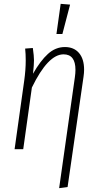

<svg xmlns="http://www.w3.org/2000/svg" viewBox="-20 -777 522 1000"><path d="M370 -375Q373 -396 373 -413Q373 -494 311 -494Q230 -494 146 -321L101 0H56L106 -356Q114 -413 114 -462Q114 -497 111 -524L151 -527Q157 -485 157 -463Q157 -441 152 -393Q190 -460 229.5 -496Q269 -532 318 -532Q365 -532 391.5 -501Q418 -470 418 -414Q418 -397 415 -377L332 197L288 203ZM296 -757 345 -753 305 -600H274Z"/></svg>

Font: Fira Sans Extra Condensed ExtraLight
Style: Italic
Weight: 275
Width: 3
Italic angle: -8°
Designer: Carrois Corporate & Edenspiekermann AG
Foundry: Carrois Corporate GbR & Edenspiekermann AG
Version: Version 4.203